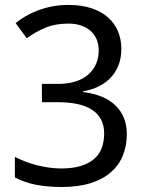

<svg xmlns="http://www.w3.org/2000/svg" viewBox="-20 -744 591 774"><path d="M469.2 -546.9Q469.2 -511.2 458 -481.9Q446.8 -452.6 426.5 -431.2Q406.2 -409.7 377.9 -395.8Q349.6 -381.8 314.9 -376V-373Q401.4 -362.3 446.3 -318.1Q491.2 -273.9 491.2 -203.1Q491.2 -156.2 475.3 -117.2Q459.5 -78.1 427.2 -49.8Q395 -21.5 345.7 -5.9Q296.4 9.8 229 9.8Q175.8 9.8 128.7 1.5Q81.5 -6.8 40 -28.8V-111.8Q82.5 -89.4 132.1 -77.1Q181.6 -64.9 227.1 -64.9Q272 -64.9 304.7 -74.7Q337.4 -84.5 358.6 -102.5Q379.9 -120.6 389.9 -147Q399.9 -173.3 399.9 -206.1Q399.9 -239.3 387 -262.9Q374 -286.6 350.1 -302Q326.2 -317.4 291.7 -324.7Q257.3 -332 213.9 -332H148.9V-405.8H213.9Q253.4 -405.8 284.2 -415.5Q314.9 -425.3 335.7 -443.4Q356.4 -461.4 367.2 -486.3Q377.9 -511.2 377.9 -541Q377.9 -566.4 369.1 -586.4Q360.4 -606.4 344.2 -620.4Q328.1 -634.3 305.7 -641.6Q283.2 -648.9 255.9 -648.9Q203.6 -648.9 163.8 -632.6Q124 -616.2 87.9 -589.8L43 -650.9Q61.5 -666 84.2 -679.2Q106.9 -692.4 133.8 -702.4Q160.6 -712.4 191.2 -718.3Q221.7 -724.1 255.9 -724.1Q308.6 -724.1 348.4 -710.9Q388.2 -697.8 415 -674.1Q441.9 -650.4 455.6 -617.9Q469.2 -585.4 469.2 -546.9Z"/></svg>

Font: Noto Sans Cham
Style: Regular
Weight: 400
Designer: Danh Hong
Foundry: Danh Hong
Version: Version 1.02